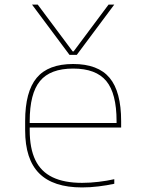

<svg xmlns="http://www.w3.org/2000/svg" viewBox="-20 -810 640 840"><path d="M120 -790H145L298 -585H302L455 -790H480L316 -570H284ZM339 10Q213 10 151.5 -51.5Q90 -113 90 -240V-280Q90 -409 140.5 -469.5Q191 -530 300 -530Q409 -530 459.5 -469.5Q510 -409 510 -280V-252H100V-272H500L490 -262V-280Q490 -401 445 -455.5Q400 -510 300 -510Q200 -510 155 -455.5Q110 -401 110 -280V-240Q110 -161 134.5 -110Q159 -59 210 -34.5Q261 -10 339 -10Q374 -10 411.5 -14.5Q449 -19 480 -26V-6Q448 1 411 5.5Q374 10 339 10Z"/></svg>

Font: M PLUS Code Latin Expanded Thin
Style: Regular
Weight: 250
Width: 7
Designer: Coji Morishita
Foundry: UNDERFOREST DESIGN
Version: Version 1.002; ttfautohint (v1.8.3)